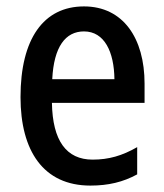

<svg xmlns="http://www.w3.org/2000/svg" viewBox="-20 -662 511 599"><path d="M242 -642C116 -642 44 -541 44 -359C44 -192 115 -83 262 -83C318 -83 364 -94 408 -118V-203C361 -176 319 -164 269 -164C187 -164 144 -223 142 -341H431V-401C431 -543 364 -642 242 -642ZM242 -564C306 -564 336 -500 337 -415H143C148 -516 184 -564 242 -564Z"/></svg>

Font: Noto Sans Kannada UI Condensed Medium
Style: Regular
Weight: 500
Width: 3
Designer: Jelle Bosma - Monotype Design Team
Foundry: Monotype Imaging Inc.
Version: Version 2.005